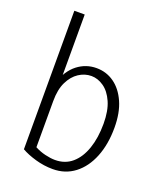

<svg xmlns="http://www.w3.org/2000/svg" viewBox="-151 -921 860 1025"><g transform="rotate(20 278.5 -408.0)"><path d="M272 9Q222 9 173.5 -5Q125 -19 92 -38V-825H151V-424H125Q153 -504 201 -541Q249 -578 309 -578Q365 -578 409.5 -546.5Q454 -515 480.5 -455.5Q507 -396 507 -311Q507 -217 478 -144.5Q449 -72 396 -31.5Q343 9 272 9ZM267 -41Q324 -41 363.5 -75Q403 -109 424 -170Q445 -231 445 -311Q445 -385 423.5 -433.5Q402 -482 368 -505.5Q334 -529 298 -529Q260 -529 226.5 -507Q193 -485 172 -442Q151 -399 151 -333V-71Q179 -56 210.5 -48.5Q242 -41 267 -41Z"/></g></svg>

Font: Yaldevi ExtraLight Light
Style: Regular
Weight: 300
Version: Version 1.100